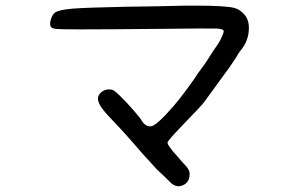

<svg xmlns="http://www.w3.org/2000/svg" viewBox="-20 -632 1040 671"><path d="M584 -611.3Q608.4 -612.3 663.6 -612.3Q718.8 -612.3 748 -610.4Q784.2 -608.4 799.8 -604Q815.4 -599.6 826.2 -588.9Q847.7 -571.3 849.6 -541Q852.5 -491.2 817.4 -451.2Q803.7 -427.7 780.3 -394.5Q716.8 -307.6 694.3 -276.4Q685.5 -263.7 612.3 -188.5Q565.4 -139.6 565.4 -133.8Q565.4 -123 599.6 -85.9Q618.2 -63.5 630.9 -50.8Q643.6 -36.1 642.6 -23.4Q642.6 8.8 613.3 17.6Q594.7 22.5 578.1 7.8Q558.6 -11.7 527.3 -41Q476.6 -95.7 443.4 -134.8Q420.9 -161.1 387.7 -196.3Q349.6 -235.4 335.9 -254.4Q322.3 -273.4 322.3 -287.1Q322.3 -300.8 335.4 -311Q348.6 -321.3 366.2 -319.3Q374 -318.4 378.9 -314.9Q383.8 -311.5 396.5 -299.8Q419.9 -277.3 445.8 -247.6Q471.7 -217.8 475.6 -210Q487.3 -190.4 506.3 -190.4Q525.4 -190.4 586.9 -261.7Q603.5 -280.3 633.8 -321.3Q664.1 -362.3 671.9 -376Q698.2 -410.2 715.8 -439.5Q727.5 -458 740.2 -475.6Q748 -487.3 754.9 -502.4Q761.7 -517.6 761.7 -522.5Q762.7 -531.2 735.8 -532.2Q709 -533.2 548.8 -531.2Q347.7 -529.3 259.8 -529.3Q189.5 -529.3 173.8 -531.2Q158.2 -533.2 156.2 -542Q153.3 -551.8 158.7 -566.9Q164.1 -582 171.9 -587.9Q186.5 -597.7 231.4 -601.6Q276.4 -605.5 418 -608.4Q568.4 -610.4 584 -611.3Z"/></svg>

Font: JasonHandwriting4
Style: Regular
Weight: 400
Version: Version 1.01.21